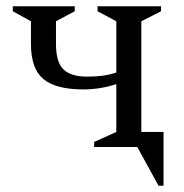

<svg xmlns="http://www.w3.org/2000/svg" viewBox="-20 -470 588 614"><path d="M79 -329V-402L21 -434V-450H219V-434L159 -402V-330Q159 -271 183 -248Q207 -225 258 -225Q287 -225 309 -228Q331 -231 352 -238V-402L292 -434V-450H495V-434L432 -402V-48H503V124H487L419 0H281V-16L352 -48V-201Q324 -192 298 -188Q272 -184 247 -184Q159 -184 119 -217Q79 -250 79 -329Z"/></svg>

Font: Spectral
Style: Regular
Weight: 400
Designer: Jean-Baptiste Levee
Foundry: Production Type
Version: Version 2.001